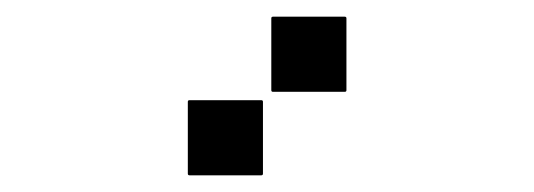

<svg xmlns="http://www.w3.org/2000/svg" viewBox="-20 -15 640 230"><path d="M307 5H393Q395 5 395 7V93Q395 95 393 95H307Q305 95 305 93V7Q305 5 307 5ZM207 105H293Q295 105 295 107V193Q295 195 293 195H207Q205 195 205 193V107Q205 105 207 105Z"/></svg>

Font: Pixel Panel Black
Style: Regular
Weight: 900
Monospace: yes
Designer: Óliver Lalan
Foundry: Óliver Lalan
Version: Version 1.000; ttfautohint (v1.8.4.7-5d5b-dirty);gftools[0.9